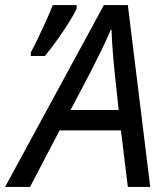

<svg xmlns="http://www.w3.org/2000/svg" viewBox="-77 -734 659 754"><path d="M-57 0 331 -714H425L513 0H425L398 -222H157L41 0ZM389 -302 373 -452Q369 -490 365.5 -536Q362 -582 361 -617H358Q342 -579 321 -536Q300 -493 277 -448L200 -302ZM44 -514V-528Q57 -552 73 -585.5Q89 -619 104.5 -653Q120 -687 130 -714H224V-700Q215 -680 194 -646.5Q173 -613 147 -576.5Q121 -540 99 -514Z"/></svg>

Font: BC Sans
Style: Italic
Weight: 400
Italic angle: -12°
Designer: Monotype Design Team
Designer: Province of B.C.
Foundry: Monotype Imaging Inc.
Version: Version 2.000;GOOG;noto-source:20170915:90ef993387c0